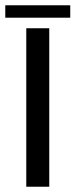

<svg xmlns="http://www.w3.org/2000/svg" viewBox="-48 -707 286 727"><path d="M51.5 0V-600H138.5V0ZM-28 -687H218V-640H-28Z"/></svg>

Font: Big Shoulders Stencil Display Thin SemiBold
Style: Regular
Weight: 600
Version: Version 2.001